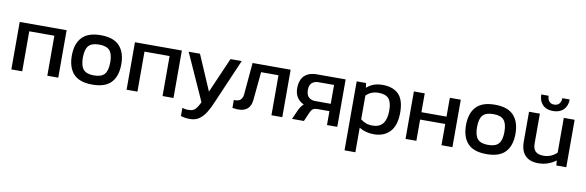

<svg xmlns="http://www.w3.org/2000/svg" viewBox="-59 -1274 6275 2056"><g transform="rotate(10 3078.0 -246.5)"><path d="M59 -519H569V-3H450V-438H177V-3H59Z M940 7Q800 7 735.5 -62.5Q671 -132 671 -261Q671 -390 736 -460Q801 -530 940 -530Q1079 -530 1144 -460Q1209 -390 1209 -261Q1209 -132 1144.5 -62.5Q1080 7 940 7ZM940 -428Q859 -428 825 -389Q791 -350 791 -261Q791 -172 825 -132.5Q859 -93 940 -93Q1021 -93 1055 -132.5Q1089 -172 1089 -261Q1089 -350 1055 -389Q1021 -428 940 -428Z M1312 -519H1822V-3H1703V-438H1430V-3H1312Z M2351 -519H2473L2263 -33Q2236 33 2205 82Q2174 131 2133.5 159.5Q2093 188 2034 188Q1975 188 1934 173V85Q1953 91 1968.5 93Q1984 95 2000 95Q2034 95 2054.5 84.5Q2075 74 2091 50.5Q2107 27 2125 -10L1896 -519H2019L2184 -136Z M2591 -519H3005V-3H2887V-438H2698L2669 -137Q2656 24 2469 -7Q2464 -8 2462 -8V-95Q2466 -94 2472 -93.5Q2478 -93 2494.5 -95.5Q2511 -98 2523.5 -104.5Q2536 -111 2547 -128Q2558 -145 2560 -170Z M3290 -519H3603V-3H3491V-154H3360Q3326 -153 3312 -142Q3295 -130 3283 -102L3240 -3H3111L3150 -91Q3169 -138 3200 -170Q3203 -172 3208 -176Q3108 -223 3108 -338Q3108 -376 3117 -405.5Q3126 -435 3138.5 -453.5Q3151 -472 3170.5 -485.5Q3190 -499 3205.5 -505Q3221 -511 3241.5 -514.5Q3262 -518 3270.5 -518.5Q3279 -519 3290 -519ZM3491 -234V-439H3323Q3278 -439 3251 -415Q3224 -391 3224 -338Q3224 -285 3251 -259.5Q3278 -234 3323 -234Z M4001 7Q3908 7 3841 -36V231H3723V-519H3825L3832 -468Q3866 -499 3907.5 -514.5Q3949 -530 4006 -530Q4116 -530 4178 -469.5Q4240 -409 4240 -270Q4240 -131 4176 -62Q4112 7 4001 7ZM3971 -82Q4121 -82 4121 -271Q4121 -362 4087 -400.5Q4053 -439 3974 -439Q3895 -439 3841 -385V-127Q3866 -107 3897 -94.5Q3928 -82 3971 -82Z M4736 -519H4855V-3H4736V-234H4463V-3H4345V-519H4463V-314H4736Z M5226 7Q5086 7 5021.5 -62.5Q4957 -132 4957 -261Q4957 -390 5022 -460Q5087 -530 5226 -530Q5365 -530 5430 -460Q5495 -390 5495 -261Q5495 -132 5430.5 -62.5Q5366 7 5226 7ZM5226 -428Q5145 -428 5111 -389Q5077 -350 5077 -261Q5077 -172 5111 -132.5Q5145 -93 5226 -93Q5307 -93 5341 -132.5Q5375 -172 5375 -261Q5375 -350 5341 -389Q5307 -428 5226 -428Z M5847 -571Q5775 -571 5734.5 -612.5Q5694 -654 5694 -724H5774Q5774 -687 5793 -664Q5812 -641 5847 -641Q5884 -641 5903.5 -664Q5923 -687 5923 -724H6003Q6003 -654 5961.5 -612.5Q5920 -571 5847 -571ZM5975 -519H6093V-3H5985L5980 -57Q5945 -30 5897 -11.5Q5849 7 5788 7Q5696 7 5646.5 -44Q5597 -95 5597 -194V-519H5715V-194Q5715 -136 5743.5 -109Q5772 -82 5831 -82Q5874 -82 5911 -98Q5948 -114 5975 -141Z"/></g></svg>

Font: Kanit Cyrillic
Style: Regular
Weight: 400
Designer: Katatrad Team, Sasha Pavljenko
Foundry: CadsonDemak, Pavljenko + Design
Version: Version 1.002;Fontself Maker 3.5.7